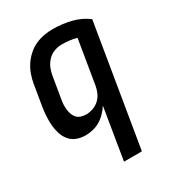

<svg xmlns="http://www.w3.org/2000/svg" viewBox="-180 -631 859 948"><g transform="rotate(-30 250.0 -156.5)"><path d="M246 215 294 -77Q282 -58 266 -41.5Q250 -25 230.5 -13.5Q211 -2 189.5 3Q168 8 147 8Q121 8 97.5 -1Q74 -10 59 -28.5Q44 -47 36.5 -70.5Q29 -94 27 -119Q25 -144 26.5 -170Q28 -196 32 -221L52 -341Q56 -366 65 -391Q74 -416 88.5 -438Q103 -460 123.5 -478.5Q144 -497 168.5 -508Q193 -519 218 -523.5Q243 -528 268 -528Q321 -528 371.5 -515.5Q422 -503 462 -473L348 215ZM202 -80Q221 -80 241 -87Q261 -94 276.5 -108.5Q292 -123 300.5 -142.5Q309 -162 312 -181L353 -429Q333 -435 311.5 -437.5Q290 -440 269 -440Q247 -440 225.5 -432Q204 -424 188 -407Q172 -390 163.5 -369Q155 -348 152 -327L132 -207Q129 -192 128.5 -177.5Q128 -163 129.5 -149Q131 -135 136 -121.5Q141 -108 150 -98.5Q159 -89 173 -84.5Q187 -80 202 -80Z"/></g></svg>

Font: Iosevka SS18 Semibold
Style: Italic
Weight: 600
Italic angle: -9°
Monospace: yes
Designer: Belleve Invis
Foundry: Belleve Invis
Version: Version 25.1.1; ttfautohint (v1.8.4)